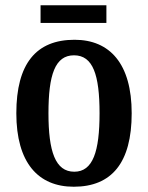

<svg xmlns="http://www.w3.org/2000/svg" viewBox="-20 -699 562 729"><path d="M134 -612H384V-679H134ZM260 10C404 10 480 -81 480 -269C480 -457 397 -548 263 -548C117 -548 42 -457 42 -269C42 -81 125 10 260 10ZM262 -47C190 -47 164 -124 164 -269C164 -415 189 -489 261 -489C333 -489 358 -415 358 -269C358 -124 333 -47 262 -47Z"/></svg>

Font: Noto Serif Georgian Condensed SemiBold
Style: Regular
Weight: 600
Width: 3
Designer: Monotype Design Team, Akaki Razmadze
Foundry: Google LLC
Version: Version 2.003